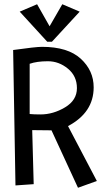

<svg xmlns="http://www.w3.org/2000/svg" viewBox="-20 -872 489 906"><path d="M178 -651Q300 -651 361 -595Q422 -539 422 -460Q422 -341 301 -277L437 -18L348 14L223 -257L132 -258L139 -3L53 3L42 -636Q149 -651 178 -651ZM120 -571V-334Q140 -332 171 -332Q231 -332 287 -365.5Q343 -399 343 -456Q343 -513 300.5 -548Q258 -583 206 -583Q154 -583 120 -571ZM155 -852 214 -748 274 -852 356 -817 225 -675H203L73 -817Z"/></svg>

Font: Fresca
Style: Regular
Weight: 400
Designer: Iván Moreno
Foundry: Fontstage
Version: Version 1.001